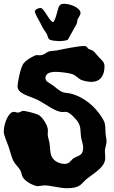

<svg xmlns="http://www.w3.org/2000/svg" viewBox="-22 -970 605 1018"><path d="M543 -219C542 -201 534 -185 534 -169C534 -161 536 -148 536 -134C536 -85 485 -58 441 -24C409 1 408 28 334 28C294 28 247 13 215 13C201 13 189 17 177 17C166 17 120 0 101 -27C92 -39 93 -54 86 -67C77 -83 60 -96 49 -117C39 -136 33 -165 24 -191C12 -225 -2 -253 -2 -272C-2 -315 23 -377 51 -377C58 -377 66 -373 74 -373C85 -374 92 -382 100 -382C117 -382 168 -368 182 -361C203 -350 232 -305 232 -279C232 -272 231 -264 231 -257C231 -244 237 -231 240 -215C246 -178 241 -151 259 -129C272 -112 298 -101 321 -101C349 -101 353 -122 370 -132C396 -147 419 -144 419 -189C419 -207 409 -228 407 -249C403 -285 408 -297 389 -327C384 -333 350 -377 326 -377C321 -377 316 -376 311 -376C270 -376 223 -418 176 -441C136 -461 71 -471 71 -513C71 -526 85 -612 104 -635C122 -657 165 -678 171 -678C177 -678 182 -677 188 -677C213 -677 220 -691 237 -697C248 -701 265 -700 281 -703C318 -711 400 -727 425 -726C431 -726 440 -724 444 -713C452 -707 465 -706 472 -700C482 -692 493 -676 503 -666C523 -646 532 -639 532 -618C532 -577 516 -536 462 -536C446 -536 425 -540 410 -546C394 -552 380 -571 361 -577C341 -584 295 -589 274 -589C247 -589 219 -583 219 -556C219 -540 231 -535 253 -521C273 -508 290 -489 311 -481C323 -477 338 -477 348 -475C425 -457 483 -403 518 -348C535 -321 537 -309 537 -274C537 -254 543 -234 543 -219ZM405 -901C405 -926 356 -950 317 -950C286 -950 289 -926 279 -898C279 -896 267 -855 260 -853C241 -853 212 -928 193 -928C183 -928 163 -920 163 -909C163 -896 186 -861 193 -846C206 -816 217 -805 225 -792C232 -780 231 -765 242 -760C251 -754 277 -753 289 -752C298 -752 330 -753 338 -760C338 -760 367 -812 383 -841C388 -849 387 -860 390 -869C395 -879 405 -891 405 -901Z"/></svg>

Font: Freckle Face
Style: Regular
Weight: 400
Designer: Astigmatic (AOETI)
Foundry: Astigmatic (AOETI)
Version: Version 1.000